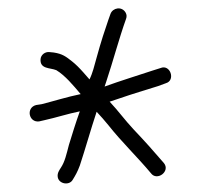

<svg xmlns="http://www.w3.org/2000/svg" viewBox="-20 -575 477 457"><path d="M73 -286 86 -289C112.4 -294.7 141.6 -304.3 170 -310C161.2 -285.9 150.1 -250.1 144 -230C138.1 -207.5 134.4 -190.1 125 -176C121.1 -169.8 115.7 -162.7 117.5 -153C120.5 -137 144.9 -132.8 153 -147C159.7 -157.8 164.4 -166 170 -181C182.6 -218.9 196.3 -267.9 210 -309C220 -298.3 229.3 -287.7 238 -277C268.9 -237.8 308.3 -199.9 339 -163C353.5 -142.7 386.4 -167.3 370 -187C346.1 -214.9 325.3 -238.2 298 -267C277.1 -289.2 262 -310.7 241 -333L265 -341C295.8 -351.7 326.6 -360.7 356 -370L375 -377C398.4 -383.7 385.4 -423 362 -413L343 -407C306.6 -394.9 266.7 -382.7 229 -369L233 -381C249.1 -429.3 263.1 -482.7 280 -530C282 -535.3 281.7 -540.3 279 -545C270 -560.7 248.5 -556.7 243 -542L238 -528L225 -489C219.7 -472.3 214.7 -455.3 210 -438C204.5 -418.5 200.6 -401.1 193 -386L179 -402C169 -413.3 160 -422.2 152 -428.5C137 -440.4 128.8 -446.8 108 -450L98 -451C87 -452.4 77.1 -444.1 76.5 -434C75 -410.3 98.9 -414.1 114 -408C135 -395.4 154.8 -371.4 172 -351C140.7 -344.7 106.9 -334 79 -327L66 -325C41.3 -318.8 48.3 -282.9 73 -286Z"/></svg>

Font: Just Breathe
Style: Regular
Weight: 400
Foundry: Cannot Into Space Fonts
Version: Version 0.72